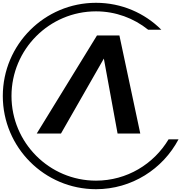

<svg xmlns="http://www.w3.org/2000/svg" viewBox="-325 -953 1294 1370"><path d="M878 41C772 218 580 336 360 336C27 336 -243 65 -243 -268C-243 -601 27 -872 360 -872C500 -872 630 -823 732 -741H826C707 -860 542 -933 360 -933C-7 -933 -305 -635 -305 -268C-305 99 -7 397 360 397C615 397 837 253 949 41ZM-63 0H110L416 -535L514 0H676L527 -700H367Z"/></svg>

Font: AWKNG-Font
Style: Bold Italic
Weight: 700
Italic angle: -11.3°
Designer: Awakening Church
Foundry: Awakening Church
Version: Version 1.700;PS 001.700;hotconv 1.0.88;makeotf.lib2.5.64775